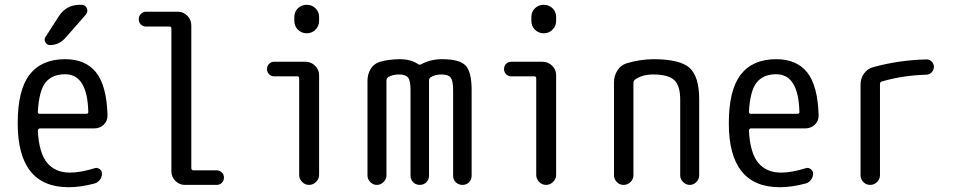

<svg xmlns="http://www.w3.org/2000/svg" viewBox="-20 -780 4040 810"><path d="M254.9 -466.8Q200.2 -466.8 172.4 -432.1Q144.5 -397.5 139.6 -308.6Q139.6 -299.8 148.4 -299.8H343.8Q352.5 -299.8 352.5 -307.6Q348.6 -466.8 254.9 -466.8ZM269.5 9.8Q54.7 9.8 54.7 -259.8Q54.7 -400.4 105 -465.3Q155.3 -530.3 254.9 -530.3Q340.8 -530.3 385.3 -474.6Q429.7 -418.9 433.6 -294.9Q434.6 -270.5 418 -254.4Q401.4 -238.3 377 -238.3H148.4Q140.6 -238.3 139.6 -228.5Q144.5 -134.8 178.7 -93.3Q212.9 -51.8 275.4 -51.8Q319.3 -51.8 378.9 -70.3Q389.6 -74.2 399.9 -66.9Q410.2 -59.6 410.2 -47.9Q410.2 -33.2 401.4 -21.5Q392.6 -9.8 378.9 -5.9Q320.3 9.8 269.5 9.8ZM317.4 -759.8H323.2Q339.8 -759.8 346.2 -745.6Q352.5 -731.4 341.8 -717.8L255.9 -620.1Q228.5 -589.8 190.4 -589.8Q177.7 -589.8 171.4 -602.1Q165 -614.3 171.9 -624L228.5 -711.9Q259.8 -759.8 317.4 -759.8Z M595.7 -668Q583 -668 574.2 -676.8Q565.4 -685.5 565.4 -698.7Q565.4 -711.9 574.2 -721.2Q583 -730.5 595.7 -730.5H730.5Q753.9 -730.5 770.5 -713.4Q787.1 -696.3 787.1 -672.9V-71.3Q787.1 -62.5 794.9 -61.5H893.6Q906.2 -61.5 915.5 -52.7Q924.8 -43.9 924.8 -30.8Q924.8 -17.6 916 -8.8Q907.2 0 893.6 0H759.8Q736.3 0 719.7 -17.1Q703.1 -34.2 703.1 -56.6V-659.2Q703.1 -668 695.3 -668Z M1136.7 -458Q1124 -458 1115.2 -466.8Q1106.4 -475.6 1106.4 -488.8Q1106.4 -502 1115.2 -510.7Q1124 -519.5 1136.7 -519.5H1268.6Q1292 -519.5 1309.1 -502.9Q1326.2 -486.3 1326.2 -462.9V-42Q1326.2 -25.4 1313.5 -12.7Q1300.8 0 1283.7 0Q1266.6 0 1254.4 -12.7Q1242.2 -25.4 1242.2 -42V-449.2Q1242.2 -458 1234.4 -458ZM1221.7 -708Q1221.7 -730.5 1236.8 -745.1Q1252 -759.8 1273.9 -759.8Q1295.9 -759.8 1311 -745.1Q1326.2 -730.5 1326.2 -708V-692.4Q1326.2 -669.9 1311 -654.8Q1295.9 -639.6 1273.9 -639.6Q1252 -639.6 1236.8 -654.8Q1221.7 -669.9 1221.7 -692.4Z M1530.3 -40V-438.5Q1530.3 -466.8 1543.5 -488.8Q1556.6 -510.7 1581.1 -518.6Q1614.3 -529.3 1665 -530.3Q1713.9 -530.3 1743.2 -509.8Q1749 -504.9 1756.8 -508.8Q1795.9 -530.3 1844.7 -530.3Q1918.9 -530.3 1944.3 -503.4Q1969.7 -476.6 1969.7 -400.4V-39.1Q1969.7 -22.5 1959 -11.2Q1948.2 0 1931.2 0Q1914.1 0 1902.8 -11.2Q1891.6 -22.5 1891.6 -39.1V-400.4Q1891.6 -439.5 1881.3 -452.6Q1871.1 -465.8 1842.8 -465.8Q1815.4 -465.8 1796.9 -454.1Q1790 -449.2 1790 -440.4V-39.1Q1790 -22.5 1778.8 -11.2Q1767.6 0 1751 0Q1734.4 0 1723.1 -11.2Q1711.9 -22.5 1711.9 -39.1V-400.4Q1711.9 -439.5 1701.7 -452.6Q1691.4 -465.8 1663.1 -465.8Q1635.7 -465.8 1617.2 -454.1Q1610.4 -449.2 1610.4 -440.4V-40Q1610.4 -24.4 1598.1 -12.2Q1585.9 0 1569.8 0Q1553.7 0 1542 -12.2Q1530.3 -24.4 1530.3 -40Z M2136.7 -458Q2124 -458 2115.2 -466.8Q2106.4 -475.6 2106.4 -488.8Q2106.4 -502 2115.2 -510.7Q2124 -519.5 2136.7 -519.5H2268.6Q2292 -519.5 2309.1 -502.9Q2326.2 -486.3 2326.2 -462.9V-42Q2326.2 -25.4 2313.5 -12.7Q2300.8 0 2283.7 0Q2266.6 0 2254.4 -12.7Q2242.2 -25.4 2242.2 -42V-449.2Q2242.2 -458 2234.4 -458ZM2221.7 -708Q2221.7 -730.5 2236.8 -745.1Q2252 -759.8 2273.9 -759.8Q2295.9 -759.8 2311 -745.1Q2326.2 -730.5 2326.2 -708V-692.4Q2326.2 -669.9 2311 -654.8Q2295.9 -639.6 2273.9 -639.6Q2252 -639.6 2236.8 -654.8Q2221.7 -669.9 2221.7 -692.4Z M2570.3 -41V-432.6Q2570.3 -460 2584.5 -482.4Q2598.6 -504.9 2623 -512.7Q2676.8 -529.3 2735.4 -530.3Q2848.6 -530.3 2889.2 -493.7Q2929.7 -457 2929.7 -360.4V-40Q2929.7 -24.4 2918 -12.2Q2906.2 0 2890.1 0Q2874 0 2861.8 -12.2Q2849.6 -24.4 2849.6 -40V-360.4Q2849.6 -418.9 2824.2 -442.4Q2798.8 -465.8 2735.4 -465.8Q2689.5 -465.8 2659.2 -444.3Q2652.3 -439.5 2652.3 -429.7V-41Q2652.3 -24.4 2640.1 -12.2Q2627.9 0 2610.8 0Q2593.8 0 2582 -12.2Q2570.3 -24.4 2570.3 -41Z M3254.9 -466.8Q3200.2 -466.8 3172.4 -432.1Q3144.5 -397.5 3139.6 -308.6Q3139.6 -299.8 3148.4 -299.8H3343.8Q3352.5 -299.8 3352.5 -307.6Q3348.6 -466.8 3254.9 -466.8ZM3269.5 9.8Q3054.7 9.8 3054.7 -259.8Q3054.7 -400.4 3105 -465.3Q3155.3 -530.3 3254.9 -530.3Q3340.8 -530.3 3385.3 -474.6Q3429.7 -418.9 3433.6 -294.9Q3434.6 -270.5 3418 -254.4Q3401.4 -238.3 3377 -238.3H3148.4Q3140.6 -238.3 3139.6 -228.5Q3144.5 -134.8 3178.7 -93.3Q3212.9 -51.8 3275.4 -51.8Q3319.3 -51.8 3378.9 -70.3Q3389.6 -74.2 3399.9 -66.9Q3410.2 -59.6 3410.2 -47.9Q3410.2 -33.2 3401.4 -21.5Q3392.6 -9.8 3378.9 -5.9Q3320.3 9.8 3269.5 9.8Z M3610.4 -41V-422.9Q3610.4 -449.2 3625 -469.7Q3639.6 -490.2 3665 -497.1Q3772.5 -526.4 3886.7 -529.3Q3900.4 -530.3 3910.2 -520.5Q3919.9 -510.7 3919.9 -498Q3919.9 -484.4 3910.2 -474.6Q3900.4 -464.8 3886.7 -464.8Q3788.1 -461.9 3701.2 -436.5Q3692.4 -434.6 3692.4 -424.8V-41Q3692.4 -24.4 3680.2 -12.2Q3668 0 3650.9 0Q3633.8 0 3622.1 -12.2Q3610.4 -24.4 3610.4 -41Z"/></svg>

Font: Rounded Mgen+ 1mn regular
Style: Regular
Weight: 400
Designer: [Source Han Sans]
Ryoko NISHIZUKA  (kana & ideographs); Paul D. Hunt (Latin, Greek & Cyrillic); Wenlong ZHANG  (bopomofo
Version: Version 1.059.20150602